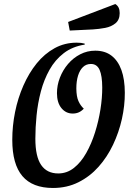

<svg xmlns="http://www.w3.org/2000/svg" viewBox="-20 -912 654 954"><path d="M243.3 22Q141.3 22 91.2 -37.1Q41 -96.2 41 -217.2Q41 -286.3 54.9 -355.4Q68.8 -424.5 96.2 -486.8Q123.5 -549 162.3 -597Q201.2 -645 251.2 -672.5Q301.2 -700 361 -700Q372.8 -700 382.3 -698.9Q391.8 -697.8 400.8 -695.3V-690.3Q339.7 -680.8 296.8 -647.8Q253.8 -614.8 226.2 -565.5Q198.5 -516.2 183.1 -457.8Q167.7 -399.3 161.7 -338.8Q155.7 -278.3 155.7 -223Q155.7 -134.3 184.5 -92.2Q213.3 -50.2 269.3 -50.2Q312.7 -50.2 347.5 -77.8Q382.3 -105.3 408.5 -151.8Q434.7 -198.2 452.3 -254.4Q470 -310.7 479.1 -368.6Q488.2 -426.5 488 -477.3Q487.8 -535.5 474.8 -564.8Q461.7 -594.2 431.7 -594.2Q408.3 -594.2 392.3 -578.8Q376.3 -563.5 367.8 -536.2Q359.3 -509 359.3 -472.2Q359.7 -432 369.8 -409.7Q379.8 -387.3 396.3 -372Q384.2 -359.2 370.8 -353.5Q357.5 -347.8 341.2 -347.8Q307.5 -347.8 285.3 -374.7Q263.2 -401.5 263 -449Q263 -488.2 277.6 -526Q292.2 -563.8 318.1 -594.2Q344 -624.5 378.7 -642.3Q413.3 -660.2 453.2 -660.2Q501.7 -660.2 534 -635.4Q566.3 -610.7 583.2 -564.3Q600 -518 600.2 -451.2Q600.5 -387.3 585.7 -320.8Q570.8 -254.2 541.7 -192.8Q512.5 -131.3 469.5 -83.1Q426.5 -34.8 369.6 -6.4Q312.7 22 243.3 22ZM326.5 -760.2 318.5 -802.8 553 -892Q564.5 -884.5 569.6 -873.6Q574.7 -862.7 574.7 -846.8Q574.7 -813.5 553.8 -796.3Q533 -779.2 502.5 -773.4Q472 -767.7 441.5 -765.8Z"/></svg>

Font: Sansita Swashed Light
Style: Regular
Weight: 300
Designer: Pablo Cosgaya
Foundry: Omnibus-Type
Version: Version 1.003